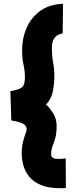

<svg xmlns="http://www.w3.org/2000/svg" viewBox="-20 -887 394 1017"><path d="M329 109Q322 110 314 110H300Q238 110 198 93.5Q158 77 135.5 49.5Q113 22 104 -10.5Q95 -43 95 -75Q95 -106 101.5 -134Q108 -162 118 -187Q121 -196 121 -203Q121 -223 99.5 -233Q78 -243 40 -249L35 -404Q82 -412 97 -425Q112 -438 112 -477Q112 -511 104.5 -545Q97 -579 97 -621Q97 -684 120.5 -738.5Q144 -793 192 -828.5Q240 -864 314 -867L312 -710Q303 -709 289.5 -703Q276 -697 265.5 -681Q255 -665 255 -634Q255 -586 261.5 -554Q268 -522 268 -486Q268 -448 260.5 -406Q253 -364 224 -333Q240 -320 260 -289.5Q280 -259 280 -221Q280 -181 273 -156.5Q266 -132 258.5 -113.5Q251 -95 251 -70Q251 -56 261 -50.5Q271 -45 289 -45Q306 -45 328 -48Z"/></svg>

Font: Mochiy Pop One
Style: Regular
Weight: 400
Designer: FONTDASU
Foundry: FONTDASU / Google Inc. / Adobe
Version: Version 2.000